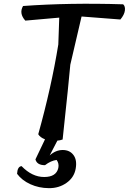

<svg xmlns="http://www.w3.org/2000/svg" viewBox="-20 -751 687 1024"><path d="M245 78Q277 49 314.5 49Q352 49 372 76Q392 103 383.5 149.5Q375 196 334.5 224.5Q294 253 240.5 252.5Q187 252 142 231.5Q97 211 71 176Q73 137 95 135Q151 193 215.5 193Q280 193 291 145Q296 121 282 102Q251 106 220 130Q177 130 169 99L220 -8Q194 -18 184 -35Q254 -286 291 -514L296 -657L115 -641Q80 -680 103 -719Q349 -737 637 -728Q649 -717 646 -694.5Q643 -672 622 -647L415 -663L355 -406Q348 -323 314 -7Q300 -2 286 -1Z"/></svg>

Font: Tillana Medium
Style: Regular
Weight: 500
Designer: Lipi Raval (Devanagari, Latin), Jonny Pinhorn (Latin)
Foundry: Indian Type Foundry
Version: Version 2.003;PS 1.0;hotconv 1.0.79;makeotf.lib2.5.61930; tt